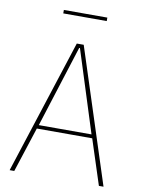

<svg xmlns="http://www.w3.org/2000/svg" viewBox="-93 -920 729 983"><g transform="rotate(10 271.0 -428.0)"><path d="M491 0 415 -234H127L51 0H27L253 -698H289L515 0ZM321 -527 273 -678H269L221 -527L134 -253H408ZM158 -856H384V-838H158Z"/></g></svg>

Font: IBM Plex Sans Cond Thin
Style: Regular
Weight: 100
Width: 3
Designer: Mike Abbink, Paul van der Laan, Pieter van Rosmalen
Foundry: Bold Monday
Version: Version 1.3